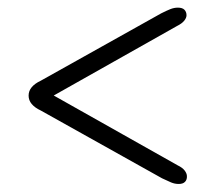

<svg xmlns="http://www.w3.org/2000/svg" viewBox="-20 -586 552 490"><path d="M110.5 -346V-338.5L431.5 -519.5Q444.5 -526 450.2 -533.2Q456 -540.5 456 -547Q456 -555.5 450.8 -561Q445.5 -566.5 434 -566.5Q424.5 -566.5 415 -562.8Q405.5 -559 391.5 -552L84 -380Q69 -373 61 -363.5Q53 -354 53 -342Q53 -330 61 -320.5Q69 -311 84 -304L393.5 -131Q407 -124.5 416.5 -120.5Q426 -116.5 436 -116.5Q447 -116.5 452.2 -122Q457.5 -127.5 457 -136.5Q457 -143 451.5 -150.5Q446 -158 433.5 -164Z"/></svg>

Font: Fraunces
Style: Regular
Weight: 400
Version: Version 1.000;[b76b70a41]